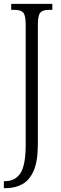

<svg xmlns="http://www.w3.org/2000/svg" viewBox="-20 -734 318 994"><path d="M0 240V204H5Q59 204 86 162.5Q113 121 113 13V-606Q113 -655 100 -669Q87 -683 56 -683H38V-714H251V-683H232Q202 -683 189 -669Q176 -655 176 -604V12Q176 100 154.5 149.5Q133 199 95.5 219.5Q58 240 11 240Z"/></svg>

Font: Noto Serif Sinhala ExtraCondensed Light
Style: Regular
Weight: 300
Width: 2
Designer: Jelle Bosma - Monotype Design Team
Foundry: Monotype Imaging Inc.
Version: Version 2.007; ttfautohint (v1.8.4.7-5d5b)